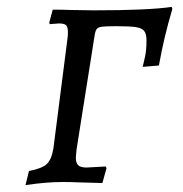

<svg xmlns="http://www.w3.org/2000/svg" viewBox="-20 -528 530 557"><path d="M64 -32Q102 -39 116 -52.5Q130 -66 135 -98L176 -418Q177 -425 177 -435Q177 -450 171.5 -455Q166 -460 151 -460L124 -458L123 -463L133 -500Q166 -500 186 -499L252 -498Q411 -498 478 -508L480 -502Q456 -422 441 -338L394 -334Q396 -343 400.5 -362.5Q405 -382 405 -411Q405 -430 398 -438.5Q391 -447 373 -449.5Q355 -452 317 -452Q287 -452 275.5 -450.5Q264 -449 260 -443Q256 -437 254 -422L202 -94Q200 -76 200 -71Q200 -55 207 -48.5Q214 -42 231 -42Q236 -42 287 -45L289 -40L277 3L207 1Q188 0 162 0Q114 0 54 9Z"/></svg>

Font: Alegreya SC
Style: Italic
Weight: 400
Italic angle: -7°
Designer: Juan Pablo del Peral
Foundry: Huerta Tipografica
Version: Version 2.007; ttfautohint (v1.6)